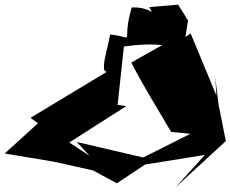

<svg xmlns="http://www.w3.org/2000/svg" viewBox="-37 -724 982 818"><path d="M599 -694C654 -580 654 -699 524 -692C476 -526 550 -565 432 -577C422 -508 366 -362 456 -441L93 -222L125 -199L-17 -70L193 -35L359 2L461 57L581 -23L836 -64L711 74L925 -123L894 -280L880 -396L885 -317L775 -582L753 -566L764 -637L722 -704ZM258 -117 501 -272 464 -277 491 -526C739 -560 683 -474 739 -580C769 -594 489 -442 523 -456C575 -355 635 -260 692 -162L774 -154L573 -53L290 -119L345 -60Z"/></svg>

Font: Asimov Silicon
Style: Regular
Weight: 400
Designer: Google
Version: Version 2.000980; 2014